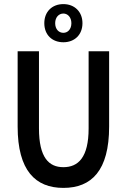

<svg xmlns="http://www.w3.org/2000/svg" viewBox="-20 -904 624 936"><path d="M66 -287C66 -72 153 12 289 12C426 12 512 -72 512 -287V-654H412V-278C412 -136 361 -89 289 -89C218 -89 170 -136 170 -278V-654H66ZM289 -698C343 -698 382 -734 382 -791C382 -847 343 -884 289 -884C234 -884 196 -847 196 -791C196 -734 234 -698 289 -698ZM289 -744C267 -744 249 -761 249 -791C249 -820 267 -838 289 -838C310 -838 328 -820 328 -791C328 -761 310 -744 289 -744Z"/></svg>

Font: Falling Sky
Style: Condensed
Weight: 400
Designer: Paul D. Hunt
Foundry: Adobe Systems Incorporated
Version: Version 1.02